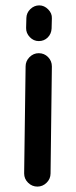

<svg xmlns="http://www.w3.org/2000/svg" viewBox="-20 -688 283 714"><path d="M124 -535.2Q105 -535.2 90.8 -550Q76.7 -564.9 77.1 -584L78.1 -621.1Q78.6 -640.6 93 -654.3Q107.4 -668 126 -668Q144.5 -668 159.2 -653.1Q173.8 -638.2 172.9 -620.1L171.9 -582Q170.9 -562 157.5 -548.6Q144 -535.2 124 -535.2ZM119.1 5.9Q99.1 5.9 84.5 -8.5Q69.8 -22.9 69.8 -43L75.2 -440.9Q75.2 -460.9 89.8 -475.6Q104.5 -490.2 124 -490.2Q144.5 -490.2 158.7 -475.8Q172.9 -461.4 172.9 -440.9L168 -43Q168 -22.9 153.3 -8.5Q138.7 5.9 119.1 5.9Z"/></svg>

Font: Comic Neue
Style: Bold
Weight: 700
Designer: Craig Rozynski
Foundry: Craig Rozynski
Version: Version 2.003;hotconv 1.0.109;makeotfexe 2.5.65596